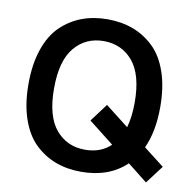

<svg xmlns="http://www.w3.org/2000/svg" viewBox="-70 -652 751 737"><g transform="rotate(10 305.5 -283.0)"><path d="M598.1 -59.1 544.9 11.2 467.8 -49.8Q400.9 14.2 292 14.2Q237.3 14.2 191.9 -2.9Q146.5 -20 110.8 -54.7Q75.2 -89.4 55.2 -147.7Q35.2 -206.1 35.2 -283.2Q35.2 -360.4 55.2 -418.7Q75.2 -477.1 110.8 -511.5Q146.5 -545.9 191.9 -563Q237.3 -580.1 292 -580.1Q346.7 -580.1 392.1 -563Q437.5 -545.9 473.1 -511.5Q508.8 -477.1 528.8 -418.7Q548.8 -360.4 548.8 -283.2Q548.8 -187 518.1 -121.1ZM292 -71.8Q353.5 -71.8 392.1 -108.9L293.9 -186L346.2 -255.9L437 -185.1Q449.2 -227.1 449.2 -283.2Q449.2 -391.1 405.8 -443.1Q362.3 -495.1 292 -495.1Q221.7 -495.1 178.2 -443.1Q134.8 -391.1 134.8 -283.2Q134.8 -175.3 178.2 -123.5Q221.7 -71.8 292 -71.8Z"/></g></svg>

Font: Neutral Grotesk
Style: Regular
Weight: 400
Designer: Nawras Khrais
Foundry: Nawras Khrais
Version: Version 1.000;PS 001.000;hotconv 1.0.88;makeotf.lib2.5.64775